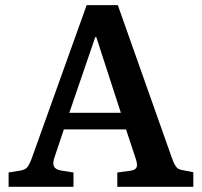

<svg xmlns="http://www.w3.org/2000/svg" viewBox="-20 -720 778 740"><path d="M13.2 0V-55.2L61 -63Q78.1 -66.4 86.4 -77.1Q94.7 -87.9 105 -117.2L314 -700.2H434.1L641.1 -115.2Q647 -98.6 649.4 -93.3Q651.9 -87.9 657 -79.8Q662.1 -71.8 668.5 -68.8Q674.8 -65.9 685.1 -64L725.1 -56.2V0H432.1V-55.2L482.9 -62Q502.9 -64.9 506.8 -75.9Q510.7 -86.9 502 -111.8L465.8 -221.2H226.1L190.9 -116.2Q182.1 -92.3 187.3 -79.8Q192.4 -67.4 213.9 -63L263.2 -55.2V0ZM247.1 -285.2H445.8L351.1 -577.1H347.2Z"/></svg>

Font: Literata Book SemiBold
Style: Regular
Weight: 600
Designer: Latin by Veronika Burian and Jose Scaglione. Greek by Irene Vlachou. Cyrillic by Vera Evstafieva
Foundry: TypeTogether
Version: Version 2.003;PS 002.003;hotconv 1.0.88;makeotf.lib2.5.64775